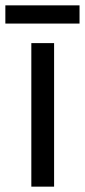

<svg xmlns="http://www.w3.org/2000/svg" viewBox="-39 -697 317 717"><path d="M163 0H78V-536H163ZM258 -677V-609H-19V-677Z"/></svg>

Font: Noto Sans Arabic SemiCondensed
Style: Regular
Weight: 400
Width: 4
Designer: Monotype Design Team, Nadine Chahine, Nizar Qandah and Khaled Hosny
Foundry: Monotype Imaging Inc.
Version: Version 2.012